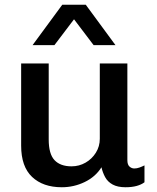

<svg xmlns="http://www.w3.org/2000/svg" viewBox="-20 -778 662 808"><path d="M240 10Q161 10 115 -33.5Q69 -77 69 -165V-511H185V-191Q185 -130 209.5 -104Q234 -78 281 -78Q313 -78 340 -93.5Q367 -109 383.5 -135.5Q400 -162 400 -194V-511H516V-104Q516 -85 525 -77Q534 -69 545 -69Q556 -69 567 -73Q578 -77 588 -82V-11Q575 -1 555 4.5Q535 10 508 10Q475 10 454 -1.5Q433 -13 422.5 -32.5Q412 -52 407 -74Q382 -34 336.5 -12Q291 10 240 10ZM117 -588 242 -758H341L466 -588H374L255 -745H328L209 -588Z"/></svg>

Font: Chivo Medium Medium
Style: Regular
Weight: 500
Version: Version 2.002